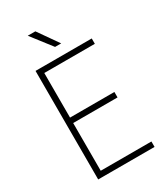

<svg xmlns="http://www.w3.org/2000/svg" viewBox="-220 -998 941 1089"><g transform="rotate(-30 250.0 -453.0)"><path d="M458 -35.6V0H111.3V-35.6ZM126 -710.9V0H88.9V-710.9ZM416.5 -383.8V-348.1H111.3V-383.8ZM457 -710.9V-675.8H111.3V-710.9ZM200.2 -905.8 293 -773.4H252.9L150.4 -905.8Z"/></g></svg>

Font: Roboto Condensed ExtraLight
Style: Regular
Weight: 250
Designer: Christian Robertson
Foundry: Google
Version: Version 3.008; 2023